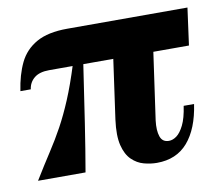

<svg xmlns="http://www.w3.org/2000/svg" viewBox="-61 -553 742 637"><g transform="rotate(-10 310.0 -235.0)"><path d="M591 -355H120Q87 -355 69.5 -340.5Q52 -326 49 -303H14Q22 -357 41 -396.5Q60 -436 99 -458Q138 -480 203 -480H608ZM476 -390 439 -129Q435 -96 442 -75.5Q449 -55 471 -55Q484 -55 497 -64.5Q510 -74 521.5 -97Q533 -120 539 -161H574Q562 -79 523.5 -34.5Q485 10 419 10Q398 10 375.5 4Q353 -2 335 -19.5Q317 -37 309 -69.5Q301 -102 308 -155L341 -390ZM201 -361H236Q219 -246 206 -160.5Q193 -75 180 0H20Q50 -49 74.5 -86.5Q99 -124 119.5 -161.5Q140 -199 160 -246.5Q180 -294 201 -361Z"/></g></svg>

Font: Brygada 1918
Style: Bold Italic
Weight: 700
Italic angle: -8°
Designer: Mateusz Machalski | Borys Kosmynka | Przemek Hoffer
Foundry: NIEPODLEGLA 2018
Version: Version 3.006